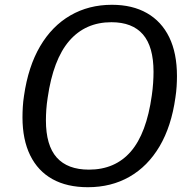

<svg xmlns="http://www.w3.org/2000/svg" viewBox="-20 -772 804 802"><path d="M347 10Q260 10 199.1 -23.8Q138.3 -57.6 106.1 -123.1Q73.9 -188.7 73.9 -282.1Q73.9 -303.4 75.3 -326.1Q76.6 -348.7 80.3 -372Q97.8 -494 147.5 -578.6Q197.2 -663.2 274 -707.6Q350.8 -752 447.4 -752Q533.1 -752 593.9 -717.2Q654.8 -682.4 687 -616.2Q719.2 -550 719.2 -454.2Q719.2 -433.6 717.8 -411.1Q716.4 -388.6 712.7 -364.5Q696 -244.6 646.6 -160.8Q597.1 -77.1 520.8 -33.6Q444.5 10 347 10ZM351.5 -63.4Q460.8 -63.4 526.4 -139Q591.9 -214.6 614 -372.7Q618 -400.2 619.6 -425.1Q621.3 -449.9 621.3 -471.7Q621.3 -577.2 577.1 -628.2Q532.9 -679.2 445.3 -679.2Q336.7 -679.2 269.4 -601.4Q202.1 -523.6 179.1 -363.7Q175.1 -337.9 173.4 -314Q171.8 -290.1 171.8 -269.4Q171.8 -164.7 217 -114Q262.2 -63.4 351.5 -63.4Z"/></svg>

Font: Libre Franklin Thin
Style: Italic
Weight: 100
Italic angle: -8°
Designer: Pablo Impallari, Rodrigo Fuenzalida, Nhung Nguyen
Foundry: Impallari Type
Version: Version 3.000